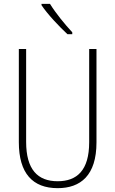

<svg xmlns="http://www.w3.org/2000/svg" viewBox="-20 -969 600 999"><path d="M240 -949H196V-942C228 -894 289 -830 331 -791H356V-801C317 -843 271 -899 240 -949ZM482 -228V-714H444V-229C444 -82 380 -26 280 -26C176 -26 116 -87 116 -231V-714H78V-229C78 -67 150 10 280 10C399 10 482 -56 482 -228Z"/></svg>

Font: Noto Sans Gujarati Condensed ExtraLight
Style: Regular
Weight: 200
Width: 3
Designer: Jelle Bosma - Monotype Design Team, Universal Thirst
Foundry: Monotype Imaging Inc.
Version: Version 2.106